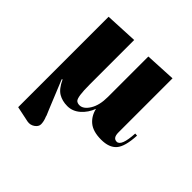

<svg xmlns="http://www.w3.org/2000/svg" viewBox="-186 -661 1045 1045"><g transform="rotate(45 336.5 -138.5)"><path d="M80 -492C80 -492 80 204 80 204C80 204 171 223 171 223C171 223 171 223 171 223C186 226 201 223 214 214C227 205 234 194 234 182C234 171 232 158 227 144C227 144 227 144 227 144C224 137 222 131 221 126C219 121 215 113 210 100C205 87 201 78 198 71C198 71 140 -71 140 -71C140 -71 144 -74 144 -74C144 -74 144 -74 144 -74C160 -39 178 -17 197 -6C216 5 238 11 265 11C291 11 315 2 337 -17C359 -36 375 -60 386 -89C386 -89 386 -89 386 -89C393 -59 407 -35 429 -17C451 1 483 10 524 10C565 10 595 -1 614 -23C633 -45 644 -85 647 -144C647 -144 632 -145 632 -145C632 -145 632 -145 632 -145C628 -76 615 -42 592 -42C592 -42 592 -42 592 -42C573 -42 563 -56 563 -85C563 -85 563 -501 563 -501C563 -501 386 -492 386 -492C386 -492 386 -181 386 -181C386 -181 386 -181 386 -181C386 -138 378 -104 362 -78C346 -52 328 -39 308 -39C308 -39 308 -39 308 -39C298 -39 290 -42 284 -47C284 -47 284 -47 284 -47C273 -58 268 -95 268 -158C268 -158 268 -501 268 -501C268 -501 80 -492 80 -492Z"/></g></svg>

Font: Abril Fatface Utterance
Style: Regular
Weight: 500
Designer: Veronika Burian, Jos Scaglione
Foundry: TypeTogether
Version: ""